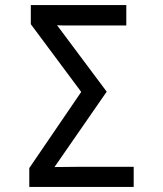

<svg xmlns="http://www.w3.org/2000/svg" viewBox="-20 -734 640 754"><path d="M95 0V-74L299 -373L101 -639V-714H476V-634H271Q258 -634 235.5 -634Q213 -634 204 -635L399 -374L194 -78Q220 -78 245 -78.5Q270 -79 297 -79H505V0Z"/></svg>

Font: Noto Sans Mono
Style: Regular
Weight: 400
Designer: Monotype Design Team
Foundry: Monotype Imaging Inc.
Version: Version 2.014